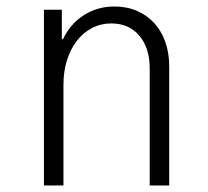

<svg xmlns="http://www.w3.org/2000/svg" viewBox="-20 -570 640 590"><path d="M115 0H175V-310Q175 -351 186 -385.5Q197 -420 216.5 -445Q236 -470 263 -484Q290 -498 322 -498Q376 -498 408 -460.5Q440 -423 440 -360V0H500V-365Q500 -407 488 -441Q476 -475 454 -499Q432 -523 401 -536.5Q370 -550 332 -550Q291 -550 257 -534Q223 -518 199 -489.5Q175 -461 161.5 -420.5Q148 -380 148 -330L178 -450H170V-540H115Z"/></svg>

Font: CommitMonoV143 ExtLt
Style: Regular
Weight: 200
Monospace: yes
Designer: Eigil Nikolajsen
Foundry: Eigil Nikolajsen
Version: Version 1.143